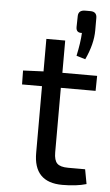

<svg xmlns="http://www.w3.org/2000/svg" viewBox="-55 -808 487 853"><g transform="rotate(5 188.5 -381.0)"><path d="M313 -771Q342 -771 342 -743V-687Q342 -627 309 -556L269 -568Q282 -628 284 -671Q258 -669 258 -695L259 -745Q260 -771 290 -771ZM368 -487 367 -420H212V-132Q212 -97 226 -83Q240 -69 275 -69H351L363 -4Q319 9 256 9Q127 9 128 -124V-420H39L38 -482L129 -486V-631H213V-487Z"/></g></svg>

Font: Taylor Sans
Style: Regular
Weight: 400
Italic angle: -8°
Designer: Natanael Gama
Version: Version 1.001 September 8, 2015